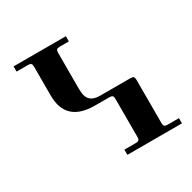

<svg xmlns="http://www.w3.org/2000/svg" viewBox="-158 -868 1022 1024"><g transform="rotate(-30 353.0 -356.0)"><path d="M52 -680V-712H374V-680H318Q304 -680 299 -675Q294 -670 294 -656V-433Q294 -384 314 -365Q334 -346 372 -346H560Q574 -346 579 -341Q584 -336 584 -322V-56Q584 -42 589 -37Q594 -32 608 -32H678V0H342V-32H412Q426 -32 431 -37Q436 -42 436 -56V-290Q436 -304 431 -309Q426 -314 412 -314H324Q146 -314 146 -478V-656Q146 -670 141 -675Q136 -680 122 -680Z"/></g></svg>

Font: Old Standard TT
Style: Bold
Weight: 700
Designer: Alexey Kryukov <alexios@thessalonica.org.ru>
Version: Version 2.2